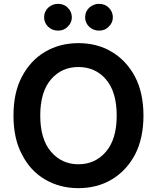

<svg xmlns="http://www.w3.org/2000/svg" viewBox="-20 -964 815 997"><path d="M681 -161Q636 -77 560 -32Q485 13 387 13Q291 13 214 -32Q137 -77 94 -162Q50 -244 50 -364Q50 -484 94 -566Q138 -650 214 -695Q291 -740 387 -740Q485 -740 560 -695Q636 -650 681 -566Q725 -481 725 -364Q725 -246 681 -161ZM530 -552Q475 -616 387 -616Q300 -616 245 -552Q189 -487 189 -364Q189 -241 245 -176Q301 -111 387 -111Q474 -111 530 -176Q586 -241 586 -364Q586 -487 530 -552ZM230 -825Q209 -846 209 -874Q209 -903 230 -924Q252 -944 281 -944Q312 -944 332 -924Q353 -903 353 -874Q353 -846 332 -826Q313 -805 281 -805Q252 -805 230 -825ZM443 -825Q422 -846 422 -874Q422 -903 443 -924Q466 -944 494 -944Q525 -944 545 -924Q566 -903 566 -874Q566 -846 545 -826Q526 -805 494 -805Q465 -805 443 -825Z"/></svg>

Font: Sinter Bold
Style: Regular
Weight: 700
Foundry: Adobe & rsms
Version: Version 1.000